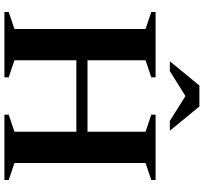

<svg xmlns="http://www.w3.org/2000/svg" viewBox="-47 -877 924 870"><g transform="rotate(90 415.0 -442.0)"><path d="M253 -45.5 330.5 -19.5V0H34.5V-19.5L111.5 -45.5V-639.5L34.5 -665.5V-685H330.5V-665.5L253 -639.5ZM718.5 -45.5 795.5 -19.5V0H499.5V-19.5L577 -45.5V-639.5L499.5 -665.5V-685H795.5V-665.5L718.5 -639.5ZM174 -326V-376.5H655.5V-326ZM400.5 -829.5H430L302 -749.5H257.5L367.5 -883.5H462.5L572.5 -749.5H528Z"/></g></svg>

Font: Newsreader 36pt SemiBold
Style: Regular
Weight: 600
Designer: Hugues Gentile
Foundry: Production Type
Version: Version 1.003